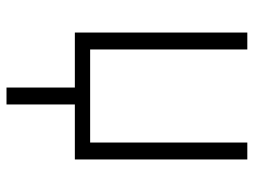

<svg xmlns="http://www.w3.org/2000/svg" viewBox="-115 -455 780 590"><g transform="rotate(90 275.0 -160.0)"><path d="M249 210V0H80V-530H132V-47H418V-530H470V0H301V210Z"/></g></svg>

Font: Lode Dark
Style: Regular
Weight: 400
Monospace: yes
Designer: Belleve Invis
Foundry: Belleve Invis
Version: Version 29.2.0; ttfautohint (v1.8.3)